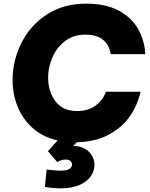

<svg xmlns="http://www.w3.org/2000/svg" viewBox="-20 -770 824 1053"><path d="M561 -267H751Q735 -195 693 -133.5Q651 -72 577.5 -32Q504 8 401 10L381 31H385Q434 31 466 61Q498 91 498 134Q498 167 478 196.5Q458 226 416 244.5Q374 263 313 263Q271 263 226 255L236 160Q285 166 312 166Q346 166 360.5 156.5Q375 147 375 132Q375 120 365.5 112.5Q356 105 339 105Q316 105 294 119L243 59L296 0Q215 -18 159.5 -67.5Q104 -117 76.5 -185.5Q49 -254 49 -331Q49 -436 96.5 -532.5Q144 -629 235.5 -689.5Q327 -750 452 -750Q561 -750 632.5 -711Q704 -672 738.5 -609Q773 -546 777 -473H587Q582 -518 548 -549Q514 -580 447 -580Q384 -580 338 -545.5Q292 -511 268 -456.5Q244 -402 244 -344Q244 -267 284.5 -214Q325 -161 402 -161Q465 -161 505.5 -192Q546 -223 561 -267Z"/></svg>

Font: Be Vietnam Black
Style: Italic
Weight: 900
Italic angle: -9°
Designer: Lam Bao; Tony Le; Vietanh Nguyen
Foundry: Yellow Type Foundry
Version: Version 5.000